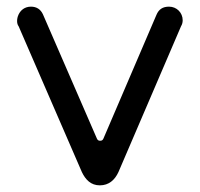

<svg xmlns="http://www.w3.org/2000/svg" viewBox="-20 -557 601 577"><path d="M291 -141C289 -136 286 -134 281 -134C276 -134 273 -136 271 -141L109 -514C102 -529 90 -537 73 -537C35 -537 24 -493 36 -478L226 -40C237 -17 253 0 280 0C307 0 325 -16 336 -40L524 -478C527 -483 529 -489 529 -496C529 -519 511 -537 488 -537C469 -537 457 -529 450 -512Z"/></svg>

Font: Fabada
Style: Regular
Weight: 400
Designer: deFharo
Foundry: deFharo.com
Version: Version 4.000 2011 initial release